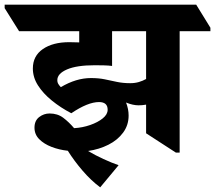

<svg xmlns="http://www.w3.org/2000/svg" viewBox="-88 -646 923 824"><path d="M342 158Q302 128 266 86Q230 44 203 1Q166 -3 133.5 -15.5Q101 -28 80.5 -48.5Q60 -69 60 -98Q60 -128 80 -143.5Q100 -159 125 -159Q159 -159 183.5 -140.5Q208 -122 230 -96Q266 -98 299 -109.5Q332 -121 353 -138Q374 -155 374 -175Q374 -208 337 -208Q289 -208 218 -160Q172 -184 134.5 -214.5Q97 -245 75 -279.5Q53 -314 53 -352Q53 -406 96 -435.5Q139 -465 209 -465Q232 -465 252 -464V-512H-6L-68 -611V-626H754L815 -527V-512H683V9H667L539 -74V-197Q524 -194 507 -194Q482 -194 453 -206Q464 -178 464 -150Q464 -109 440.5 -77Q417 -45 377.5 -25Q338 -5 290 2Q320 20 356 36.5Q392 53 421 63ZM158 -302Q158 -292 163 -284.5Q168 -277 173 -272Q239 -311 302 -311Q336 -311 362 -305.5Q388 -300 414 -294.5Q440 -289 471 -289Q491 -289 508 -294Q525 -299 539 -307V-512H393V-363Q378 -365 358 -365.5Q338 -366 319 -366Q241 -366 199.5 -348Q158 -330 158 -302Z"/></svg>

Font: Noto Serif Devanagari ExtraBold
Style: Regular
Weight: 800
Designer: Universal Thirst, Indian Type Foundry and the Monotype Design Team
Foundry: Monotype Imaging Inc.
Version: Version 2.004; ttfautohint (v1.8.4.7-5d5b)